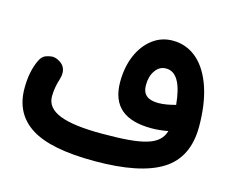

<svg xmlns="http://www.w3.org/2000/svg" viewBox="-90 -690 1048 874"><g transform="rotate(15 434.0 -253.0)"><path d="M26.4 -180.7C26.4 -100.6 57.6 -41 120.1 -1.5C182.1 38.1 282.2 57.6 419.9 57.6C563 57.6 668.9 36.1 737.3 -7.3C805.2 -50.3 839.4 -120.1 839.4 -216.8C839.4 -285.6 831.1 -346.2 814 -398.4C779.8 -502.4 713.9 -564.5 623.5 -564.5C587.9 -564.5 556.6 -554.2 528.8 -533.2C473.1 -491.2 439.5 -415 439.5 -321.8C439.5 -205.1 506.8 -153.8 631.3 -153.8C655.8 -153.8 681.6 -156.2 709.5 -161.6C689 -91.3 613.3 -71.8 419.9 -71.8C244.1 -71.8 156.7 -103 156.7 -177.7C156.7 -209.5 164.1 -240.7 169.9 -257.8C173.8 -270 175.8 -280.8 175.8 -291C175.8 -314.9 164.1 -333 140.6 -344.7C131.3 -349.6 121.6 -352.1 111.8 -352.1C105 -352.1 95.2 -350.1 83 -346.2C70.8 -341.8 60.5 -332 53.2 -315.9C35.2 -278.3 26.4 -233.4 26.4 -180.7ZM556.6 -337.4C556.6 -365.2 563 -388.2 576.2 -406.7C588.9 -424.8 605.5 -434.1 626.5 -434.1C674.8 -434.1 703.6 -384.8 712.9 -285.6C710.4 -285.2 708.5 -284.7 706.1 -284.2C684.1 -278.3 657.2 -272.9 631.8 -272.9C583 -272.9 556.6 -292 556.6 -337.4Z"/></g></svg>

Font: Mikhak
Style: Bold
Weight: 700
Designer: Amin Abedi
Version: Version 3.2